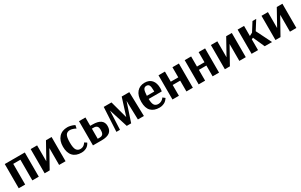

<svg xmlns="http://www.w3.org/2000/svg" viewBox="234 -1967 5385 3434"><g transform="rotate(-30 2927.0 -250.0)"><path d="M60 0V-500H474V0H341V-427H193V0Z M595 0V-500H728V-171L911 -500H1027V0H894V-349L699 0Z M1354 11Q1239 11 1177.5 -55Q1116 -121 1116 -247Q1116 -369 1180 -440Q1244 -511 1357 -511Q1388 -511 1424.5 -501.5Q1461 -492 1482 -482L1503 -472L1490 -408Q1419 -444 1372 -444Q1314 -444 1287 -403.5Q1260 -363 1260 -249Q1260 -138 1288 -97Q1316 -56 1368 -56Q1390 -56 1410 -63Q1430 -70 1442.5 -80Q1455 -90 1464.5 -100.5Q1474 -111 1478 -118L1482 -125L1529 -95Q1527 -91 1524 -83.5Q1521 -76 1507 -58Q1493 -40 1475 -26Q1457 -12 1425 -0.5Q1393 11 1354 11Z M1593 0V-500H1726V-328H1773Q1994 -328 1994 -170Q1994 -83 1939.5 -41.5Q1885 0 1773 0ZM1726 -60H1767Q1809 -60 1830.5 -83.5Q1852 -107 1852 -170Q1852 -227 1829 -248Q1806 -269 1767 -269H1726Z M2077 0 2104 -500H2264L2361 -142H2362L2475 -500H2632L2645 0H2521L2512 -328V-382H2509L2382 0H2291L2170 -382H2168L2167 -354L2151 0Z M2964 11Q2853 11 2791.5 -50.5Q2730 -112 2730 -241Q2730 -371 2790 -440.5Q2850 -510 2952 -510Q3045 -510 3096.5 -451.5Q3148 -393 3148 -284Q3148 -266 3146 -250.5Q3144 -235 3142 -228L3140 -221H2871Q2872 -131 2897.5 -93.5Q2923 -56 2980 -56Q3014 -56 3043 -72.5Q3072 -89 3084 -106L3096 -122L3141 -87Q3139 -83 3135 -76.5Q3131 -70 3116 -53Q3101 -36 3082.5 -23Q3064 -10 3032 0.5Q3000 11 2964 11ZM2871 -286H3024V-309Q3024 -385 3008 -415.5Q2992 -446 2952 -446Q2911 -446 2893 -412Q2875 -378 2871 -286Z M3235 0V-500H3368V-291H3523V-500H3656V0H3523V-223H3368V0Z M3776 0V-500H3909V-291H4064V-500H4197V0H4064V-223H3909V0Z M4317 0V-500H4450V-171L4633 -500H4749V0H4616V-349L4421 0Z M4869 0V-500H5002V-291L5065 -324L5176 -500H5253L5135 -313L5291 0H5140L5034 -237L5002 -223V0Z M5362 0V-500H5495V-171L5678 -500H5794V0H5661V-349L5466 0Z"/></g></svg>

Font: Arsenal
Style: Bold
Weight: 700
Designer: Andrij Shevchenko
Foundry: Stairsfor
Version: Version 2.001;PS 002.001;hotconv 1.0.88;makeotf.lib2.5.64775